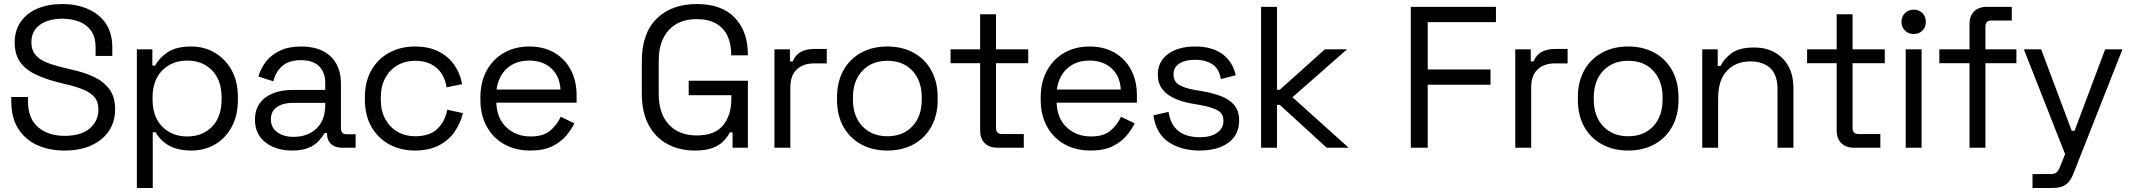

<svg xmlns="http://www.w3.org/2000/svg" viewBox="-20 -734 10585 954"><path d="M36 -231V-252H119V-231Q119 -144 170 -101.5Q221 -59 301 -59Q383 -59 426 -96Q469 -133 469 -189Q469 -228 449.5 -251Q430 -274 395 -288.5Q360 -303 313 -314L261 -327Q200 -343 153 -366Q106 -389 79.5 -426.5Q53 -464 53 -523Q53 -582 82.5 -625Q112 -668 165.5 -691Q219 -714 289 -714Q360 -714 416.5 -689.5Q473 -665 505.5 -617.5Q538 -570 538 -498V-456H455V-498Q455 -549 433.5 -580Q412 -611 374.5 -626Q337 -641 289 -641Q220 -641 178 -610.5Q136 -580 136 -524Q136 -487 154 -464Q172 -441 205 -426.5Q238 -412 284 -401L336 -388Q397 -375 445.5 -352.5Q494 -330 523 -291.5Q552 -253 552 -191Q552 -129 521 -83Q490 -37 433.5 -11.5Q377 14 301 14Q225 14 165 -13Q105 -40 70.5 -94.5Q36 -149 36 -231Z M660 200V-489H737V-408H751Q770 -445 812.5 -474Q855 -503 931 -503Q994 -503 1046.5 -472.5Q1099 -442 1130.5 -386Q1162 -330 1162 -251V-238Q1162 -160 1131 -103Q1100 -46 1047.5 -16Q995 14 931 14Q880 14 844.5 0.5Q809 -13 787 -34Q765 -55 753 -77H739V200ZM1081 -240V-249Q1081 -336 1033.5 -384.5Q986 -433 910 -433Q835 -433 786.5 -384.5Q738 -336 738 -249V-240Q738 -153 786.5 -104.5Q835 -56 910 -56Q986 -56 1033.5 -104.5Q1081 -153 1081 -240Z M1247 -139Q1247 -189 1271 -221.5Q1295 -254 1337 -270.5Q1379 -287 1431 -287H1596V-323Q1596 -375 1565.5 -405Q1535 -435 1475 -435Q1416 -435 1383 -406.5Q1350 -378 1338 -330L1264 -354Q1276 -395 1302 -428.5Q1328 -462 1371.5 -482.5Q1415 -503 1476 -503Q1570 -503 1622 -454.5Q1674 -406 1674 -318V-97Q1674 -67 1702 -67H1747V0H1678Q1645 0 1625 -18.5Q1605 -37 1605 -68V-73H1593Q1582 -54 1563.5 -33.5Q1545 -13 1513 0.5Q1481 14 1430 14Q1379 14 1337 -4Q1295 -22 1271 -56Q1247 -90 1247 -139ZM1596 -212V-223H1434Q1387 -223 1356.5 -202.5Q1326 -182 1326 -141Q1326 -100 1357.5 -77Q1389 -54 1439 -54Q1509 -54 1552.5 -95.5Q1596 -137 1596 -212Z M1793 -239V-250Q1793 -329 1825.5 -385.5Q1858 -442 1914.5 -472.5Q1971 -503 2042 -503Q2112 -503 2161.5 -477Q2211 -451 2239.5 -408Q2268 -365 2276 -316L2199 -300Q2194 -336 2175.5 -366Q2157 -396 2124 -414Q2091 -432 2043 -432Q1994 -432 1955.5 -410Q1917 -388 1894.5 -347Q1872 -306 1872 -249V-240Q1872 -183 1894.5 -142Q1917 -101 1955.5 -79Q1994 -57 2043 -57Q2116 -57 2154.5 -95Q2193 -133 2202 -189L2280 -172Q2269 -124 2240 -81Q2211 -38 2161.5 -12Q2112 14 2042 14Q1971 14 1914.5 -16.5Q1858 -47 1825.5 -104Q1793 -161 1793 -239Z M2367 -238V-250Q2367 -326 2398 -383Q2429 -440 2484 -471.5Q2539 -503 2610 -503Q2679 -503 2732 -473.5Q2785 -444 2815 -389Q2845 -334 2845 -260V-224H2446Q2449 -145 2497 -100.5Q2545 -56 2617 -56Q2680 -56 2714 -85Q2748 -114 2766 -154L2834 -121Q2819 -90 2792.5 -59Q2766 -28 2723.5 -7Q2681 14 2615 14Q2541 14 2485 -17.5Q2429 -49 2398 -106Q2367 -163 2367 -238ZM2765 -289Q2761 -357 2718.5 -395Q2676 -433 2610 -433Q2543 -433 2500 -395Q2457 -357 2447 -289Z M3169 -270V-430Q3169 -569 3243 -641.5Q3317 -714 3442 -714Q3566 -714 3631 -646Q3696 -578 3696 -464V-459H3613V-466Q3613 -516 3595 -555Q3577 -594 3539 -616.5Q3501 -639 3442 -639Q3353 -639 3303 -584.5Q3253 -530 3253 -432V-268Q3253 -170 3303 -115.5Q3353 -61 3443 -61Q3531 -61 3572.5 -111Q3614 -161 3614 -244V-261H3402V-333H3696V0H3620V-76H3606Q3595 -54 3575 -33Q3555 -12 3521 1Q3487 14 3433 14Q3355 14 3295.5 -18.5Q3236 -51 3202.5 -114Q3169 -177 3169 -270Z M3828 0V-489H3905V-429H3919Q3932 -461 3959 -476Q3986 -491 4030 -491H4088V-419H4025Q3972 -419 3939.5 -389.5Q3907 -360 3907 -298V0Z M4139 -238V-251Q4139 -327 4170.5 -384Q4202 -441 4258.5 -472Q4315 -503 4389 -503Q4463 -503 4519.5 -472Q4576 -441 4607.5 -384Q4639 -327 4639 -251V-238Q4639 -161 4607.5 -104.5Q4576 -48 4519.5 -17Q4463 14 4389 14Q4315 14 4258.5 -17Q4202 -48 4170.5 -104.5Q4139 -161 4139 -238ZM4560 -240V-249Q4560 -333 4513.5 -382.5Q4467 -432 4389 -432Q4312 -432 4265 -382.5Q4218 -333 4218 -249V-240Q4218 -156 4265 -106.5Q4312 -57 4389 -57Q4467 -57 4513.5 -106.5Q4560 -156 4560 -240Z M4937 0Q4895 0 4872.5 -23Q4850 -46 4850 -86V-420H4703V-489H4850V-663H4929V-489H5089V-420H4929V-98Q4929 -68 4958 -68H5067V0Z M5151 -238V-250Q5151 -326 5182 -383Q5213 -440 5268 -471.5Q5323 -503 5394 -503Q5463 -503 5516 -473.5Q5569 -444 5599 -389Q5629 -334 5629 -260V-224H5230Q5233 -145 5281 -100.5Q5329 -56 5401 -56Q5464 -56 5498 -85Q5532 -114 5550 -154L5618 -121Q5603 -90 5576.5 -59Q5550 -28 5507.5 -7Q5465 14 5399 14Q5325 14 5269 -17.5Q5213 -49 5182 -106Q5151 -163 5151 -238ZM5549 -289Q5545 -357 5502.5 -395Q5460 -433 5394 -433Q5327 -433 5284 -395Q5241 -357 5231 -289Z M5711 -161 5786 -178Q5794 -130 5816 -102.5Q5838 -75 5870.5 -63.5Q5903 -52 5940 -52Q5995 -52 6027 -74Q6059 -96 6059 -133Q6059 -171 6028.5 -186.5Q5998 -202 5945 -212L5904 -219Q5857 -227 5818 -244Q5779 -261 5756 -290Q5733 -319 5733 -363Q5733 -429 5784 -466Q5835 -503 5919 -503Q6002 -503 6053.5 -465.5Q6105 -428 6120 -360L6046 -341Q6037 -394 6003 -415.5Q5969 -437 5919 -437Q5869 -437 5840 -418.5Q5811 -400 5811 -364Q5811 -329 5838.5 -312.5Q5866 -296 5912 -288L5953 -281Q6005 -272 6046.5 -256.5Q6088 -241 6112.5 -212Q6137 -183 6137 -136Q6137 -64 6083.5 -25Q6030 14 5940 14Q5849 14 5786.5 -28Q5724 -70 5711 -161Z M6246 0V-700H6325V-288H6339L6563 -489H6673L6402 -251L6681 0H6572L6339 -213H6325V0Z M6990 0V-700H7413V-624H7074V-389H7386V-313H7074V0Z M7509 0V-489H7586V-429H7600Q7613 -461 7640 -476Q7667 -491 7711 -491H7769V-419H7706Q7653 -419 7620.5 -389.5Q7588 -360 7588 -298V0Z M7820 -238V-251Q7820 -327 7851.5 -384Q7883 -441 7939.5 -472Q7996 -503 8070 -503Q8144 -503 8200.5 -472Q8257 -441 8288.5 -384Q8320 -327 8320 -251V-238Q8320 -161 8288.5 -104.5Q8257 -48 8200.5 -17Q8144 14 8070 14Q7996 14 7939.5 -17Q7883 -48 7851.5 -104.5Q7820 -161 7820 -238ZM8241 -240V-249Q8241 -333 8194.5 -382.5Q8148 -432 8070 -432Q7993 -432 7946 -382.5Q7899 -333 7899 -249V-240Q7899 -156 7946 -106.5Q7993 -57 8070 -57Q8148 -57 8194.5 -106.5Q8241 -156 8241 -240Z M8438 0V-489H8515V-406H8529Q8545 -441 8583.5 -469.5Q8622 -498 8697 -498Q8752 -498 8795.5 -475Q8839 -452 8865 -407Q8891 -362 8891 -296V0H8812V-290Q8812 -363 8775.5 -396Q8739 -429 8677 -429Q8606 -429 8561.5 -383Q8517 -337 8517 -246V0Z M9193 0Q9151 0 9128.5 -23Q9106 -46 9106 -86V-420H8959V-489H9106V-663H9185V-489H9345V-420H9185V-98Q9185 -68 9214 -68H9323V0Z M9449 0V-489H9528V0ZM9428 -625Q9428 -652 9445.5 -669Q9463 -686 9489 -686Q9515 -686 9532 -669Q9549 -652 9549 -625Q9549 -599 9532 -582Q9515 -565 9489 -565Q9463 -565 9445.5 -582Q9428 -599 9428 -625Z M9766 0V-420H9616V-489H9766V-614Q9766 -654 9788.5 -677Q9811 -700 9853 -700H9976V-632H9875Q9845 -632 9845 -602V-489H9999V-420H9845V0Z M10079 200V131H10166Q10187 131 10196.5 124Q10206 117 10213 101L10241 32L10036 -489H10122L10274 -84H10288L10440 -489H10526L10281 132Q10267 167 10244.5 183.5Q10222 200 10176 200Z"/></svg>

Font: Space Grotesk Frontify
Style: Regular
Weight: 400
Designer: Florian Karsten
Version: Version 2.000